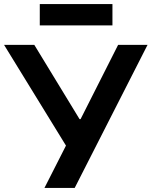

<svg xmlns="http://www.w3.org/2000/svg" viewBox="-31 -926 747 946"><path d="M188 0 308 -236 303 -194 -11 -705H138L361 -339H366L551 -705H696L337 0ZM165 -801V-906H523V-801Z"/></svg>

Font: Nunito Sans 6pt
Style: Bold
Weight: 700
Version: Version 3.101;gftools[0.9.27]